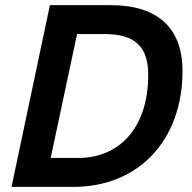

<svg xmlns="http://www.w3.org/2000/svg" viewBox="-20 -730 750 750"><path d="M25 0H267C520 0 693 -181 693 -453C693 -618 599 -710 411 -710H175ZM178 -113 281 -597H388C507 -597 559 -548 559 -438C559 -226 442 -113 286 -113Z"/></svg>

Font: Geist SemiBold
Style: Italic
Weight: 600
Italic angle: -12°
Designer: Basement.studio, Andrés Briganti, Mateo Zaragoza
Foundry: Basement.studio, Vercel, Andrés Briganti, Guido Ferreyra, Mateo Zaragoza
Version: Version 1.500